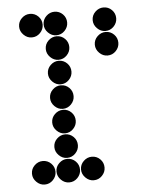

<svg xmlns="http://www.w3.org/2000/svg" viewBox="-51 -740 602 780"><g transform="rotate(-5 250.0 -350.0)"><path d="M52 -650Q52 -631 66.5 -616.5Q81 -602 100 -602Q120 -602 134 -616.5Q148 -631 148 -650Q148 -670 134 -684Q120 -698 100 -698Q81 -698 66.5 -684Q52 -670 52 -650ZM152 -650Q152 -631 166.5 -616.5Q181 -602 200 -602Q220 -602 234 -616.5Q248 -631 248 -650Q248 -670 234 -684Q220 -698 200 -698Q181 -698 166.5 -684Q152 -670 152 -650ZM152 -550Q152 -531 166.5 -516.5Q181 -502 200 -502Q220 -502 234 -516.5Q248 -531 248 -550Q248 -570 234 -584Q220 -598 200 -598Q181 -598 166.5 -584Q152 -570 152 -550ZM152 -450Q152 -431 166.5 -416.5Q181 -402 200 -402Q220 -402 234 -416.5Q248 -431 248 -450Q248 -470 234 -484Q220 -498 200 -498Q181 -498 166.5 -484Q152 -470 152 -450ZM152 -350Q152 -331 166.5 -316.5Q181 -302 200 -302Q220 -302 234 -316.5Q248 -331 248 -350Q248 -370 234 -384Q220 -398 200 -398Q181 -398 166.5 -384Q152 -370 152 -350ZM152 -250Q152 -231 166.5 -216.5Q181 -202 200 -202Q220 -202 234 -216.5Q248 -231 248 -250Q248 -270 234 -284Q220 -298 200 -298Q181 -298 166.5 -284Q152 -270 152 -250ZM152 -150Q152 -131 166.5 -116.5Q181 -102 200 -102Q220 -102 234 -116.5Q248 -131 248 -150Q248 -170 234 -184Q220 -198 200 -198Q181 -198 166.5 -184Q152 -170 152 -150ZM52 -50Q52 -31 66.5 -16.5Q81 -2 100 -2Q120 -2 134 -16.5Q148 -31 148 -50Q148 -70 134 -84Q120 -98 100 -98Q81 -98 66.5 -84Q52 -70 52 -50ZM152 -50Q152 -31 166.5 -16.5Q181 -2 200 -2Q220 -2 234 -16.5Q248 -31 248 -50Q248 -70 234 -84Q220 -98 200 -98Q181 -98 166.5 -84Q152 -70 152 -50ZM252 -50Q252 -31 266.5 -16.5Q281 -2 300 -2Q320 -2 334 -16.5Q348 -31 348 -50Q348 -70 334 -84Q320 -98 300 -98Q281 -98 266.5 -84Q252 -70 252 -50ZM352 -650Q352 -631 366.5 -616.5Q381 -602 400 -602Q420 -602 434 -616.5Q448 -631 448 -650Q448 -670 434 -684Q420 -698 400 -698Q381 -698 366.5 -684Q352 -670 352 -650ZM352 -550Q352 -531 366.5 -516.5Q381 -502 400 -502Q420 -502 434 -516.5Q448 -531 448 -550Q448 -570 434 -584Q420 -598 400 -598Q381 -598 366.5 -584Q352 -570 352 -550Z"/></g></svg>

Font: Matrix Sans Print
Style: Regular
Weight: 400
Designer: Brad Neil
Version: Version 1.100